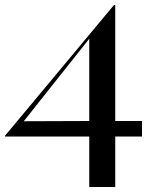

<svg xmlns="http://www.w3.org/2000/svg" viewBox="-33 -748 607 768"><path d="M324 -202H-13V-205L423 -728H428V-264H535V-202H428V0H324ZM324 -264V-593L62 -263Z"/></svg>

Font: Nyght Serif
Style: Regular
Weight: 400
Designer: Maksym Kobuzan
Version: Version 0.410